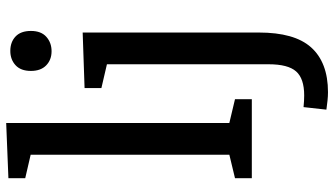

<svg xmlns="http://www.w3.org/2000/svg" viewBox="-244 -570 1054 605"><g transform="rotate(-90 282.5 -267.0)"><path d="M198 -61 189 -73 273 -53V0H24V-53L107 -73L98 -61V-704L106 -695L24 -714V-767L198 -774ZM295 240Q282 240 268.5 238.5Q255 237 240 235L248 163Q258 164 267.5 164.5Q277 165 285 165Q338 165 360.5 139.5Q383 114 383 53V-468L394 -454L308 -474V-527L483 -533V22Q483 78 471.5 119Q460 160 436.5 186.5Q413 213 377.5 226.5Q342 240 295 240ZM424 -631Q397 -631 379.5 -648Q362 -665 362 -696Q362 -728 380 -744.5Q398 -761 425 -761Q453 -761 470.5 -744.5Q488 -728 488 -696Q488 -664 469.5 -647.5Q451 -631 424 -631Z"/></g></svg>

Font: Bitter Thin Medium
Style: Regular
Weight: 500
Version: Version 3.021